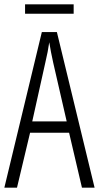

<svg xmlns="http://www.w3.org/2000/svg" viewBox="-20 -861 454 881"><path d="M356 0 297 -252H118L58 0H0L172 -714H241L414 0ZM224 -574Q218 -600 214 -622Q210 -644 206 -667Q200 -624 188 -574L128 -304H286ZM318 -841V-798H95V-841Z"/></svg>

Font: Noto Sans Myanmar ExtraCondensed Light
Style: Regular
Weight: 300
Width: 2
Designer: Monotype Design Team
Foundry: Monotype Imaging Inc.
Version: Version 2.107; ttfautohint (v1.8.4.7-5d5b)